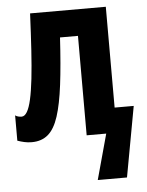

<svg xmlns="http://www.w3.org/2000/svg" viewBox="-53 -590 635 831"><g transform="rotate(-5 264.5 -175.0)"><path d="M438 -109H521L465 197H338L392 0H307V-432H229Q222 -312 211.5 -228Q201 -144 184 -91.5Q167 -39 139 -15Q111 9 68 9Q51 9 35.5 5.5Q20 2 6 -3V-113Q11 -109 18.5 -107Q26 -105 34 -105Q47 -105 57.5 -122.5Q68 -140 76 -175.5Q84 -211 90 -264Q96 -317 100.5 -388Q105 -459 109 -547H438Z"/></g></svg>

Font: Noto Sans Display ExtraCondensed
Style: Bold
Weight: 700
Width: 2
Designer: Monotype Design Team
Foundry: Monotype Imaging Inc.
Version: Version 2.003